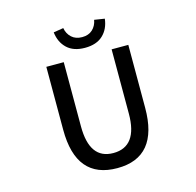

<svg xmlns="http://www.w3.org/2000/svg" viewBox="-132 -1087 1264 1237"><g transform="rotate(-15 500.0 -468.0)"><path d="M501 12.7Q226.6 12.7 226.6 -316.4V-736.3H342.8V-307.6Q342.8 -87.9 501 -87.9Q662.1 -87.9 662.1 -307.6V-736.3H773.4V-316.4Q773.4 12.7 501 12.7ZM500 -790Q423.8 -790 380.9 -830.6Q337.9 -871.1 330.1 -938.5L396.5 -949.2Q403.3 -910.2 430.2 -885.7Q457 -861.3 500 -861.3Q543 -861.3 569.3 -885.7Q595.7 -910.2 602.5 -949.2L670.9 -938.5Q663.1 -871.1 620.1 -830.6Q577.1 -790 500 -790Z"/></g></svg>

Font: Gen Shin Gothic Monospace Medium
Style: Regular
Weight: 500
Designer: [Source Han Sans]
Ryoko NISHIZUKA  (kana & ideographs); Paul D. Hunt (Latin, Greek & Cyrillic); Wenlong ZHANG  (bopomofo
Version: Version 1.002.20150607